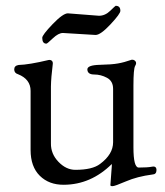

<svg xmlns="http://www.w3.org/2000/svg" viewBox="-20 -620 567 659"><path d="M125 -490.2Q125 -500 160.6 -537.1Q196.3 -574.2 212.9 -574.2L319.8 -565.9Q340.8 -565.9 358.4 -583Q376 -600.1 377 -600.1Q393.1 -600.1 393.1 -583Q393.6 -573.2 359.4 -536.6Q325.2 -500 308.1 -500L195.8 -506.8Q180.7 -506.8 161.1 -488.3Q141.6 -469.7 139.2 -470.2Q125 -470.2 125 -490.2ZM85 -105V-308.1Q85 -348.1 42 -365.2Q28.8 -369.1 28.8 -381.8Q28.8 -394.5 43.9 -397Q79.1 -397.9 147 -414.1Q154.3 -415 158.2 -411.1Q162.1 -407.2 161.1 -399.9Q155.3 -354 154.8 -323.2V-127.9Q154.3 -91.8 180.7 -64.5Q207 -37.1 238.8 -37.1Q296.9 -37.1 323.2 -57.1Q368.2 -90.3 368.2 -131.8V-314.9Q368.2 -341.8 347.2 -353Q326.2 -364.3 303.2 -364.3Q280.3 -364.3 279.8 -381.8Q279.8 -396.5 322.3 -397.5Q364.7 -398.4 385.3 -402.3Q405.8 -405.8 432.1 -415H434.1Q440.9 -415 445.3 -409.2Q449.7 -403.3 443.8 -393.6Q438 -383.8 438 -326.2V-113.8Q438 -44.9 456.1 -44.9Q486.8 -44.9 502 -47.9Q517.1 -50.8 517.1 -36.1Q517.1 -21.5 502.9 -21Q451.2 -14.2 412.6 2.4Q374 19 366.2 19Q358.4 19 358.9 15.1L363.8 -50.8V-57.1Q292 13.7 199.2 14.2Q148.4 14.6 116.7 -16.6Q85 -47.9 85 -105Z"/></svg>

Font: EBGaramond
Style: Regular
Weight: 400
Version: Version 000.012g